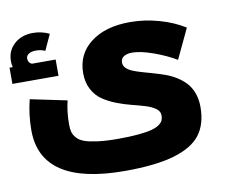

<svg xmlns="http://www.w3.org/2000/svg" viewBox="-101 -673 1195 1017"><g transform="rotate(-10 496.0 -164.5)"><path d="M231.9 -407.2V-319.8H-16.1V-407.2H1Q-2.9 -420.4 -2.9 -439.9Q-2.9 -495.6 36.4 -531.2Q75.7 -566.9 137.2 -566.9Q184.1 -566.9 225.1 -546.9L186 -461.9Q164.6 -472.2 137.2 -472.2Q112.3 -472.2 98.1 -462.9Q84 -453.6 84 -438Q84 -427.2 89.6 -418.7Q95.2 -410.2 105 -407.2ZM575.2 -330.1Q575.2 -313 587.9 -300.3Q600.6 -287.6 621.8 -278.8Q643.1 -270 670.7 -262.2Q698.2 -254.4 729 -245.6Q759.8 -236.8 790.3 -226.1Q820.8 -215.3 848.4 -198.2Q876 -181.2 897.2 -158.7Q918.5 -136.2 931.2 -102.5Q943.8 -68.8 943.8 -26.9Q943.8 64.9 900.4 122.1Q856.9 179.2 757.1 208.5Q657.2 237.8 492.2 237.8Q40 237.8 40 -60.1Q40 -143.6 60.1 -224.1L256.8 -183.1Q242.2 -126 242.2 -57.1Q242.2 -32.2 246.6 -15.6Q251 1 265.4 17.3Q279.8 33.7 305.7 43Q331.5 52.2 376.2 58.1Q420.9 64 484.9 64Q548.8 64 594.7 59.6Q640.6 55.2 667 48.1Q693.4 41 708.5 29.8Q723.6 18.6 728.3 7.3Q732.9 -3.9 732.9 -19Q732.9 -40.5 712.4 -55.7Q691.9 -70.8 659.4 -80.8Q627 -90.8 587.4 -100.6Q547.9 -110.4 508.3 -125.7Q468.8 -141.1 436.3 -162.6Q403.8 -184.1 383.3 -221.9Q362.8 -259.8 362.8 -310.1Q362.8 -413.1 441.9 -473.6Q521 -534.2 652.8 -534.2Q731.9 -534.2 809.6 -512.2Q887.2 -490.2 945.8 -453.1L870.1 -293Q814.9 -325.7 747.6 -349.4Q680.2 -373 637.2 -373Q608.9 -373 592 -362.3Q575.2 -351.6 575.2 -330.1Z"/></g></svg>

Font: Montserrat-Arabic ExtraBold
Style: Regular
Weight: 800
Designer: Mohamed Gaber
Foundry: Kief Type Foundry
Version: Version 5.008;PS 005.008;hotconv 1.0.88;makeotf.lib2.5.64775